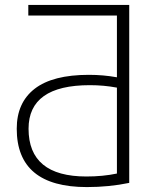

<svg xmlns="http://www.w3.org/2000/svg" viewBox="-20 -750 633 780"><path d="M455 -436V-687H95V-730H505V-7Q423 10 333 10Q48 10 48 -227Q48 -333 121 -389.5Q194 -446 341 -446Q400 -446 455 -436ZM455 -394Q402 -404 345 -404Q96 -404 96 -227Q96 -33 331 -33Q398 -33 455 -45Z"/></svg>

Font: Mplus 1p Light
Style: Regular
Weight: 300
Version: Version 1.061